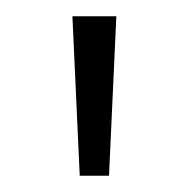

<svg xmlns="http://www.w3.org/2000/svg" viewBox="-20 -770 232 236"><path d="M78 -554 69 -750H123L114 -554Z"/></svg>

Font: Red Hat Text Light
Style: Regular
Weight: 300
Designer: Pentagram, MCKL
Foundry: Pentagram, MCKL
Version: Version 1.023; ttfautohint (v1.8.3)